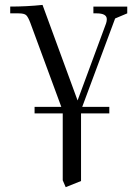

<svg xmlns="http://www.w3.org/2000/svg" viewBox="-20 -466 562 789"><path d="M22 -411.1V-439Q89.8 -439 154.8 -445.8L298.8 -53.2L416 -370.1Q418.9 -378.9 418.9 -387.2Q418.9 -411.1 377 -411.1H363.8V-439H502.9V-411.1L453.1 -390.1L317.9 -26.9H429.2V0H313V277.8L250 303.2L237.8 274.9V0H122.1V-26.9H231.9L105 -371.1Q95.7 -396 87.6 -403.6Q79.6 -411.1 56.2 -411.1Z"/></svg>

Font: Dihjauti S
Style: Regular
Weight: 400
Designer: T. Christopher White
Version: Version 3.0.0